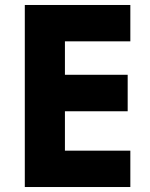

<svg xmlns="http://www.w3.org/2000/svg" viewBox="-20 -751 603 771"><path d="M79.6 -731H503.4V-585H240.7V-450.7H492.7V-304.2H240.7V-146H503.4V0H79.6Z"/></svg>

Font: Glacial Indifference
Style: Bold
Weight: 700
Designer: Alfredo Marco Pradil
Foundry: Alfredo Marco Pradil
Version: Version 1.312